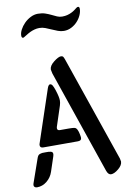

<svg xmlns="http://www.w3.org/2000/svg" viewBox="-103 -1019 717 1084"><g transform="rotate(-10 255.5 -477.0)"><path d="M139.2 -150.4 111.8 -67.9Q101.6 -36.6 76.2 -15.9Q50.8 4.9 19 4.9Q11.2 4.9 6.1 0.7Q1 -3.4 1 -11.2Q1 -14.2 2.9 -20L49.8 -154.3Q53.2 -164.6 57.1 -170.2Q61 -175.8 68.1 -178.2Q75.2 -180.7 80.8 -181.2Q86.4 -181.6 100.1 -181.6Q111.3 -181.6 116.7 -181.4Q122.1 -181.2 129.2 -179.7Q136.2 -178.2 139.2 -174.6Q142.1 -170.9 142.1 -164.6Q142.1 -160.2 139.2 -150.4ZM299.8 -679.2 507.8 -74.2Q511.2 -58.6 511.2 -56.6Q511.2 -35.6 486.8 -15.4Q462.4 4.9 443.8 4.9Q427.7 4.9 418.9 -20L215.8 -612.8Q210.9 -634.8 210.9 -636.2Q210.9 -657.7 238 -679Q265.1 -700.2 279.8 -700.2Q288.1 -700.2 291.7 -696Q295.4 -691.9 299.8 -679.2ZM291 -210.9H92.8Q74.2 -210.9 74.2 -227.1Q74.2 -231.4 76.2 -236.8L176.3 -536.1Q183.1 -555.2 191.9 -555.2Q199.7 -555.2 205.6 -545.7Q211.4 -536.1 218.3 -515.1Q231 -475.6 231 -456.1Q231 -442.4 226.1 -427.2L188 -311Q187 -308.6 187 -304.2Q187 -291 202.1 -291H252.9Q277.8 -291 286.6 -288.6Q295.4 -286.1 300.8 -274.9Q305.7 -265.1 308.8 -249.8Q312 -234.4 312 -227.1Q312 -210.9 291 -210.9ZM322.8 -838.4Q305.2 -838.4 288.3 -844.7Q271.5 -851.1 254.6 -858.6Q237.8 -866.2 221.2 -872.6Q204.6 -878.9 187.5 -878.9Q173.3 -878.9 159.9 -875.2Q146.5 -871.6 135 -866.2Q123.5 -860.8 107.4 -850.6Q91.3 -840.3 88.9 -840.3Q79.6 -840.3 79.6 -854Q79.6 -869.6 89.1 -887.9Q98.6 -906.2 114.3 -922.1Q129.9 -938 150.6 -948.7Q171.4 -959.5 193.4 -959.5Q216.8 -959.5 234.9 -953.4Q252.9 -947.3 268.3 -939.7Q283.7 -932.1 297.4 -926Q311 -919.9 326.7 -919.9Q342.8 -919.9 356 -923.3Q369.1 -926.8 379.6 -931.9Q390.1 -937 398.4 -942.9Q406.7 -948.7 413.1 -954.1Q418.5 -958.5 422.9 -958.5Q431.6 -958.5 431.6 -946.3Q431.6 -928.7 423.1 -909.7Q414.6 -890.6 399.9 -874.8Q385.3 -858.9 365.2 -848.6Q345.2 -838.4 322.8 -838.4Z"/></g></svg>

Font: SirinStencil
Style: Regular
Weight: 400
Designer: Olga Karpushina (okarpush@gmail.com)
Foundry: Cyreal (www.cyreal.org)
Version: Version 1.002